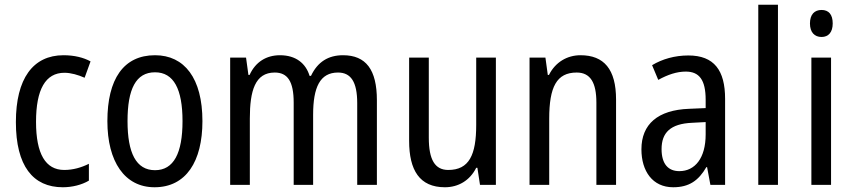

<svg xmlns="http://www.w3.org/2000/svg" viewBox="-20 -780 3597 810"><path d="M245 10C284 10 325 0 355 -18V-89C323 -73 288 -63 251 -63C172 -63 132 -131 132 -266C132 -403 172 -473 252 -473C279 -473 310 -464 337 -452L362 -521C333 -537 294 -547 248 -547C119 -547 47 -448 47 -265C47 -80 119 10 245 10Z M834 -269C834 -450 758 -547 634 -547C501 -547 433 -446 433 -269C433 -98 506 10 632 10C765 10 834 -99 834 -269ZM518 -269C518 -404 553 -475 634 -475C713 -475 750 -404 750 -269C750 -134 713 -62 634 -62C554 -62 518 -135 518 -269Z M1427 -547C1365 -547 1320 -519 1292 -460H1286C1270 -513 1228 -547 1161 -547C1104 -547 1058 -519 1033 -464H1028L1018 -537H951V0H1034V-280C1034 -397 1056 -474 1139 -474C1193 -474 1219 -437 1219 -347V0H1301V-296C1301 -412 1330 -474 1406 -474C1460 -474 1487 -435 1487 -345V0H1570V-357C1570 -486 1524 -547 1427 -547Z M2072 -537H1989V-253C1989 -126 1959 -63 1871 -63C1815 -63 1789 -106 1789 -199V-537H1706V-186C1706 -62 1750 10 1857 10C1913 10 1962 -18 1989 -72H1994L2005 0H2072Z M2429 -547C2373 -547 2323 -518 2296 -464H2291L2281 -537H2214V0H2297V-279C2297 -413 2328 -474 2413 -474C2471 -474 2496 -431 2496 -347V0H2579V-360C2579 -488 2528 -547 2429 -547Z M2884 -546C2827 -546 2774 -531 2731 -505L2757 -443C2797 -465 2835 -478 2873 -478C2930 -478 2957 -443 2957 -359V-324L2887 -321C2755 -316 2686 -256 2686 -150C2686 -58 2733 10 2820 10C2887 10 2927 -18 2960 -75H2963L2977 0H3039V-363C3039 -483 2993 -546 2884 -546ZM2900 -262 2957 -265V-213C2957 -113 2912 -58 2846 -58C2800 -58 2771 -87 2771 -151C2771 -220 2808 -258 2900 -262Z M3262 0V-760H3179V0Z M3446 -738C3416 -738 3397 -719 3397 -681C3397 -644 3416 -624 3446 -624C3475 -624 3493 -644 3493 -681C3493 -719 3476 -738 3446 -738ZM3486 -537H3403V0H3486Z"/></svg>

Font: Noto Sans Lao Looped Condensed
Style: Regular
Weight: 400
Width: 3
Designer: Mark Frömberg, Ben Mitchell
Foundry: The Fontpad Ltd
Version: Version 1.003